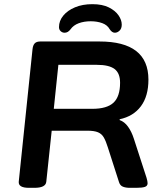

<svg xmlns="http://www.w3.org/2000/svg" viewBox="-20 -899 772 921"><path d="M119 2Q67 2 70 -28L136 -663Q138 -682 146.5 -691Q155 -700 173 -700H457Q692 -700 692 -517Q692 -438 656 -389.5Q620 -341 554 -327V-323Q577 -315 594 -291.5Q611 -268 622 -234L683 -46Q688 -29 688 -20Q688 -7 675 -2.5Q662 2 633 2H603Q583 2 569.5 -3.5Q556 -9 551 -25L497 -193Q488 -222 478 -239.5Q468 -257 450 -264.5Q432 -272 400 -272H228L202 -27Q199 2 145 2ZM238 -377H423Q493 -377 524.5 -406.5Q556 -436 556 -502Q556 -548 529.5 -568Q503 -588 445 -588H260ZM290 -742Q279 -742 271 -749.5Q263 -757 263 -769Q263 -799 283.5 -824Q304 -849 340 -864Q376 -879 423 -879Q471 -879 502 -863.5Q533 -848 548.5 -825.5Q564 -803 564 -781Q564 -762 553.5 -752Q543 -742 531 -742Q517 -742 506 -759Q495 -779 470.5 -788Q446 -797 415 -797Q383 -797 357.5 -787.5Q332 -778 318 -758Q306 -742 290 -742Z"/></svg>

Font: Asap Expanded Expanded SemiBold
Style: Italic
Weight: 600
Width: 7
Italic angle: -6°
Designer: Pablo Cosgaya
Foundry: Omnibus-Type
Version: Version 3.001; ttfautohint (v1.8.4.7-5d5b)